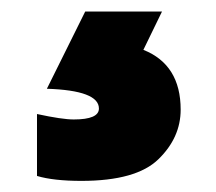

<svg xmlns="http://www.w3.org/2000/svg" viewBox="-20 -81 385 342"><path d="M45.9 122.1Q90.8 131.8 111.3 131.8Q156.2 131.8 156.2 112.3Q156.2 80.1 63.5 77.1L131.8 -60.5H268.6L235.4 7.8Q301.8 34.2 301.8 114.3Q301.8 164.1 262.2 202.6Q222.7 241.2 125 241.2Q75.2 241.2 45.9 232.4Z"/></svg>

Font: Gothic A1 Black
Style: Regular
Weight: 900
Version: Version 2.50